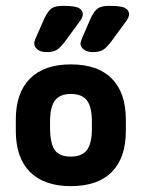

<svg xmlns="http://www.w3.org/2000/svg" viewBox="-20 -625 485 656"><path d="M34 -216V-178Q34 -86 82.5 -37.5Q131 11 222 11Q314 11 362 -37.5Q410 -86 410 -178V-216Q410 -308 362 -356.5Q314 -405 222 -405Q131 -405 82.5 -356.5Q34 -308 34 -216ZM294 -209V-185Q294 -135 277 -112.5Q260 -90 222 -90Q184 -90 168 -111Q152 -132 151 -185V-209Q151 -260 168 -282Q185 -304 222 -304Q260 -304 277 -282Q294 -260 294 -209ZM195 -605Q169 -605 156.5 -596.5Q144 -588 132 -563L103 -497Q100 -491 98.5 -485.5Q97 -480 97 -476Q97 -465 108 -456Q119 -447 139 -447Q161 -447 173 -454Q185 -461 202 -483L254 -554Q263 -567 263 -576Q263 -590 249.5 -597.5Q236 -605 195 -605ZM353 -605Q327 -605 314.5 -596.5Q302 -588 290 -563L261 -496Q259 -490 257 -485Q255 -480 255 -476Q255 -465 266 -456Q277 -447 297 -447Q319 -447 331 -454Q343 -461 360 -483L412 -554Q421 -567 421 -576Q421 -590 407.5 -597.5Q394 -605 353 -605Z"/></svg>

Font: Beiruti
Style: Bold
Weight: 700
Designer: Arlette Boutros
Foundry: Boutros
Version: Version 1.41